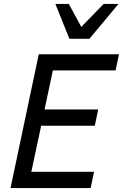

<svg xmlns="http://www.w3.org/2000/svg" viewBox="-20 -950 621 970"><path d="M33.2 0 175.8 -675.8H581.1L564 -594.2H247.1L205.1 -397H476.1L459 -314.9H188L138.2 -82H455.1L438 0ZM327.6 -930.2 390.6 -814 503.9 -930.2H578.6L431.6 -753.9H330.6L259.8 -930.2Z"/></svg>

Font: Lorenzo Sans
Style: Italic
Weight: 400
Italic angle: -12°
Foundry: Intel Corporation
Version: Version 1.00; ttfautohint (v1.5)